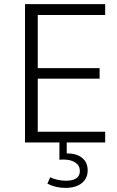

<svg xmlns="http://www.w3.org/2000/svg" viewBox="-20 -687 562 926"><path d="M402.8 134.8Q402.8 173.8 374 196.5Q345.2 219.2 295.9 219.2Q248 219.2 208.5 198.7L222.2 168Q236.3 175.3 256.6 179.9Q276.9 184.6 297.4 184.6Q365.2 184.6 365.2 137.7Q365.2 111.8 343.8 97.2Q322.3 82.5 286.1 82.5Q281.2 82.5 276.4 82.8Q271.5 83 266.6 83.5V-0.5H301.8V52.7Q349.6 52.7 376.2 74.5Q402.8 96.2 402.8 134.8ZM487.3 -51.8V0H100.6V-667H487.3V-614.7H162.1V-358.4H460.4V-307.6H162.1V-51.8Z"/></svg>

Font: Estedad-FD Light
Style: Regular
Weight: 300
Designer: Amin Abedi
Version: Version 7.3